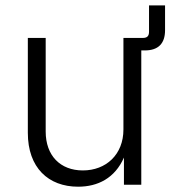

<svg xmlns="http://www.w3.org/2000/svg" viewBox="-20 -687 654 714"><path d="M270.5 7.3C343.8 7.3 407.2 -24.4 440.9 -101.1V0H505.4V-499.5H518.6C568.4 -499.5 593.8 -524.9 593.8 -574.7V-667H534.2V-569.3C534.2 -552.7 527.3 -545.9 510.7 -545.9H439V-205.6C439 -111.8 374 -53.2 288.1 -53.2C204.1 -53.2 149.9 -108.4 149.9 -197.8V-545.9H83.5V-192.9C83.5 -63.5 159.7 7.3 270.5 7.3Z"/></svg>

Font: Raveo Light
Style: Regular
Weight: 300
Designer: Jakub Foglar, Rasmus Andersson (Inter)
Foundry: Jakubfoglar.com
Version: Version 1.100;Glyphs 3.2.3 (3260)